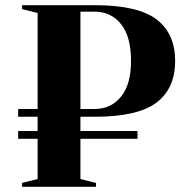

<svg xmlns="http://www.w3.org/2000/svg" viewBox="-20 -720 730 740"><path d="M50 -185V-215H125V-270H50V-300H125V-670L65 -685V-700H345Q511 -700 583 -645.5Q655 -591 655 -485Q655 -379 583 -324.5Q511 -270 345 -270H290V-215H510V-185H290V-30L350 -15V0H65V-15L125 -30V-185ZM290 -300H345Q408 -300 446.5 -347.5Q485 -395 485 -485Q485 -579 446.5 -627Q408 -675 345 -675H290Z"/></svg>

Font: Yeseva One
Style: Regular
Weight: 400
Designer: Jovanny Lemonad
Foundry: Jovanny Lemonad
Version: Version 2.000